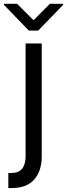

<svg xmlns="http://www.w3.org/2000/svg" viewBox="-56 -771 347 996"><path d="M76.7 -545.5H160.5V39.8Q160.5 115.4 121.8 160Q83.1 204.5 4.3 204.5H-12.8V126.4H2.8Q41.2 126.4 58.9 103.9Q76.7 81.3 76.7 39.8ZM32.7 -751.4 117.9 -666.2 203.1 -751.4H271.3V-745.7L142 -612.2H93.8L-35.5 -745.7V-751.4Z"/></svg>

Font: Inter UI
Style: Regular
Weight: 400
Designer: Rasmus Andersson
Foundry: rsms
Version: 3.2;8d6f07862